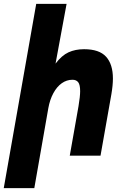

<svg xmlns="http://www.w3.org/2000/svg" viewBox="-50 -810 670 999"><path d="M138.5 -790H296.5L239 -479Q271 -521.5 306.5 -537.8Q342 -554 387.5 -554Q466.5 -554 502 -514.8Q537.5 -475.5 537.5 -401.5Q537.5 -366.5 529.5 -319.5L473 0H313L358.5 -257.5Q367 -308.5 367 -335.5Q367 -369 357 -382Q347 -395 327 -395Q297 -395 271.5 -377Q246 -359 227.8 -325.5Q209.5 -292 201.5 -247.5L128.5 169H-30.5Z"/></svg>

Font: JuliaMono Black
Style: Italic
Weight: 900
Italic angle: -9°
Monospace: yes
Designer: cormullion
Foundry: corm
Version: Version 0.057; ttfautohint (v1.8.4)